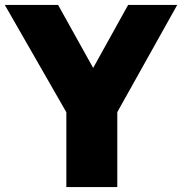

<svg xmlns="http://www.w3.org/2000/svg" viewBox="-54 -760 740 780"><path d="M666 -740 422.5 -304.5V0H215.5V-304L-34.5 -740H182L324.5 -484L466.5 -740Z"/></svg>

Font: Encode Sans Semi Condensed Black
Style: Regular
Weight: 900
Width: 4
Designer: Multiple Designers
Foundry: Impallari Type
Version: Version 2.000